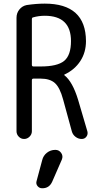

<svg xmlns="http://www.w3.org/2000/svg" viewBox="-20 -760 540 1050"><path d="M154.3 -654.3V-405.3Q154.3 -396.5 163.1 -396.5H202.1Q293.9 -396.5 331.1 -427.2Q368.2 -458 368.2 -535.2Q368.2 -673.8 224.6 -673.8Q192.4 -673.8 161.1 -665Q154.3 -664.1 154.3 -654.3ZM70.3 -42V-663.1Q70.3 -688.5 85.9 -708Q101.6 -727.5 126 -732.4Q178.7 -740.2 224.6 -740.2Q449.2 -740.2 450.2 -535.2Q450.2 -473.6 419.4 -426.3Q388.7 -378.9 333 -352.5Q331.1 -352.5 331.1 -350.6Q331.1 -349.6 332 -348.6Q377 -313.5 407.2 -213.9L458 -41Q461.9 -25.4 452.6 -12.7Q443.4 0 426.8 0Q408.2 0 393.1 -11.7Q377.9 -23.4 373 -41L325.2 -215.8Q307.6 -281.2 280.3 -305.7Q252.9 -330.1 202.1 -330.1H163.1Q154.3 -330.1 154.3 -321.3V-42Q154.3 -25.4 141.6 -12.7Q128.9 0 111.8 0Q94.7 0 82.5 -12.7Q70.3 -25.4 70.3 -42ZM282.2 59.6H283.2Q302.7 59.6 314.5 76.2Q326.2 92.8 318.4 112.3L265.6 233.4Q249 270.5 210 269.5Q195.3 269.5 185.5 257.8Q175.8 246.1 179.7 231.4L210.9 115.2Q216.8 90.8 236.8 75.2Q256.8 59.6 282.2 59.6Z"/></svg>

Font: Rounded Mgen+ 1mn regular
Style: Regular
Weight: 400
Designer: [Source Han Sans]
Ryoko NISHIZUKA  (kana & ideographs); Paul D. Hunt (Latin, Greek & Cyrillic); Wenlong ZHANG  (bopomofo
Version: Version 1.059.20150602